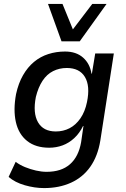

<svg xmlns="http://www.w3.org/2000/svg" viewBox="-20 -771 644 980"><path d="M205 189Q157 189 106.5 174.5Q56 160 24 132L60 55Q81 71 108 82Q135 93 163.5 99.5Q192 106 218 106Q293 106 337 67.5Q381 29 394 -45L406 -128H404Q386 -91 359 -66Q332 -41 299.5 -29Q267 -17 231 -17Q162 -17 118.5 -51.5Q75 -86 61 -148Q47 -210 62 -291Q74 -346 97.5 -387Q121 -428 153.5 -455Q186 -482 226.5 -495Q267 -508 312 -508Q369 -508 404 -477Q439 -446 447 -395H449L466 -498H561L492 -53Q479 26 441 80Q403 134 342.5 161.5Q282 189 205 189ZM265 -100Q303 -100 335 -116.5Q367 -133 390.5 -167Q414 -201 424 -250Q441 -332 413.5 -378Q386 -424 321 -424Q283 -424 251 -408Q219 -392 197 -358.5Q175 -325 163 -276Q147 -194 174 -147Q201 -100 265 -100ZM294 -560 225 -751H299L352 -621L451 -751H524L387 -560Z"/></svg>

Font: Nunito Sans 7pt SemiCondensed SemiBold
Style: Italic
Weight: 600
Width: 4
Italic angle: -9°
Designer: Vernon Adams
Foundry: Vernon Adams
Version: Version 3.101;gftools[0.9.27]